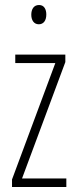

<svg xmlns="http://www.w3.org/2000/svg" viewBox="-20 -747 307 767"><path d="M136 -727C114 -727 105 -709 105 -688C105 -667 115 -650 135 -650C154 -650 165 -665 165 -689C165 -709 157 -727 136 -727ZM245 0V-34H68L241 -499V-529H41V-495H201L28 -30V0Z"/></svg>

Font: Noto Sans Armenian ExtraCondensed ExtraLight
Style: Regular
Weight: 200
Width: 2
Designer: Monotype Design Team
Foundry: Monotype Imaging Inc.
Version: Version 2.008